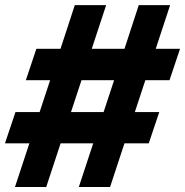

<svg xmlns="http://www.w3.org/2000/svg" viewBox="-35 -748 740 768"><path d="M280.3 0 337.9 -174.8H207.5L149.9 0H24.9L82.5 -174.8H-15.1L26.9 -299.8H123.5L165.5 -427.2H68.4L110.4 -552.7H207L264.2 -727.5H389.6L332 -552.7H462.9L520 -727.5H645.5L587.9 -552.7H685.1L643.1 -427.2H546.4L504.4 -299.8H602.1L560.1 -174.8H462.9L405.3 0ZM249 -299.8H379.4L421.4 -427.2H291Z"/></svg>

Font: Inter Display ExtraBold
Style: Italic
Weight: 800
Italic angle: -9.39999°
Designer: Rasmus Andersson
Foundry: rsms
Version: Version 4.000;git-a52131595